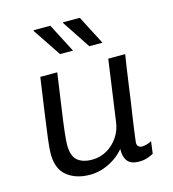

<svg xmlns="http://www.w3.org/2000/svg" viewBox="-111 -829 838 931"><g transform="rotate(-15 308.0 -364.0)"><path d="M227 10Q157 10 112.5 -25.5Q68 -61 68 -137Q68 -163 74.5 -214Q81 -265 91.5 -339.5Q102 -414 116 -511H201Q187 -411 176.5 -339Q166 -267 161 -222.5Q156 -178 156 -158Q156 -103 182 -80.5Q208 -58 256 -58Q296 -58 330 -77.5Q364 -97 386.5 -130.5Q409 -164 414 -204L457 -511H542Q537 -480 531.5 -442.5Q526 -405 520.5 -365Q515 -325 509.5 -286Q504 -247 498.5 -212Q493 -177 489.5 -149Q486 -121 483.5 -103.5Q481 -86 481 -82Q481 -69 488.5 -63Q496 -57 505 -57Q516 -57 530 -61Q544 -65 554 -71L546 -10Q535 -3 516 3.5Q497 10 473 10Q432 10 415 -12.5Q398 -35 400 -73Q380 -49 353 -30.5Q326 -12 294 -1Q262 10 227 10ZM384 -593 290 -735 291 -738H375L450 -593ZM237 -593 142 -735 144 -738H227L302 -593Z"/></g></svg>

Font: Chivo Medium Light
Style: Italic
Weight: 300
Italic angle: -8.05°
Version: Version 2.002